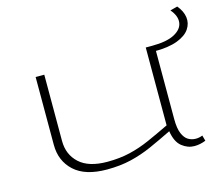

<svg xmlns="http://www.w3.org/2000/svg" viewBox="-99 -823 1127 965"><g transform="rotate(-15 464.0 -340.0)"><path d="M345 10Q232 10 175 -42.5Q118 -95 118 -179V-532H163V-187Q163 -116 211.5 -71.5Q260 -27 357 -27Q421 -27 474 -39.5Q527 -52 579 -75Q631 -98 691 -127V-532H736V-147Q736 -99 747.5 -72Q759 -45 777 -34.5Q795 -24 816 -24Q834 -24 851 -31L859 -2Q829 10 800 10Q765 10 735 -14Q705 -38 696 -95Q635 -65 581 -41Q527 -17 470.5 -3.5Q414 10 345 10ZM713 -502V-532H723Q801 -532 841.5 -554Q882 -576 886 -610Q890 -644 859 -680L897 -690Q923 -659 927.5 -626.5Q932 -594 913 -565.5Q894 -537 848 -519.5Q802 -502 727 -502Z"/></g></svg>

Font: Georama ExtraExtended ExtraLight
Style: Regular
Weight: 200
Width: 8
Designer: Jean-Baptiste Levee
Foundry: Production Type
Version: Version 1.000